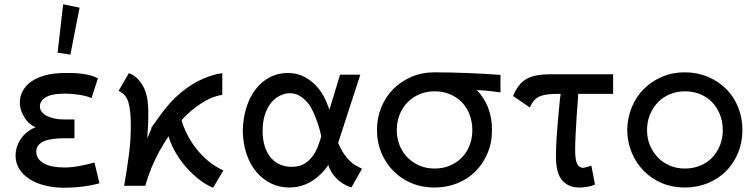

<svg xmlns="http://www.w3.org/2000/svg" viewBox="-20 -871 3543 900"><path d="M446 -12Q433 -8 413.5 -4Q394 0 371.5 3Q349 6 325 7.5Q301 9 279 9Q232 9 190.5 -1.5Q149 -12 118.5 -31.5Q88 -51 70.5 -79Q53 -107 53 -142Q53 -166 61 -187.5Q69 -209 82 -226Q95 -243 112 -255.5Q129 -268 146 -274V-275Q133 -280 120 -290.5Q107 -301 97 -316.5Q87 -332 80 -350.5Q73 -369 73 -390Q73 -419 86.5 -444.5Q100 -470 127 -489Q154 -508 194 -518.5Q234 -529 288 -529Q305 -529 323.5 -528.5Q342 -528 362 -525.5Q382 -523 401 -518.5Q420 -514 439 -504L409 -411Q398 -416 383.5 -420Q369 -424 352.5 -426.5Q336 -429 318.5 -430.5Q301 -432 283 -432Q251 -432 229 -427.5Q207 -423 193.5 -414.5Q180 -406 173.5 -395.5Q167 -385 167 -372Q167 -358 176 -346.5Q185 -335 200 -327.5Q215 -320 235.5 -315.5Q256 -311 280 -311H329V-223H282Q255 -223 230.5 -220Q206 -217 188.5 -210Q171 -203 160.5 -191Q150 -179 150 -161Q150 -126 184 -106Q218 -86 282 -86Q314 -86 347.5 -92Q381 -98 423 -109ZM353 -835 310 -615 250 -624 276 -851Z M979 9Q940 -7 903.5 -37.5Q867 -68 837 -106Q807 -144 787 -187Q776 -210 770 -232Q747 -198 726 -160Q685 -85 661 0H562Q575 -75 584 -143.5Q593 -212 593 -272Q593 -279 593 -285Q593 -290 593 -295Q593 -349 582.5 -389Q572 -429 536 -445L584 -528Q605 -521 621.5 -505.5Q638 -490 650.5 -467.5Q663 -445 669 -415Q675 -385 675 -347Q675 -335 675 -323Q675 -299 673.5 -272.5Q672 -246 670 -222Q691 -270 691 -273Q691 -273 691 -273Q691 -273 690 -272Q689 -272 689 -272Q694 -279 729 -328Q777 -395 828 -437Q879 -479 930 -501Q981 -523 1022 -528V-426Q974 -420 921 -385Q874 -355 831 -308Q838 -281 851 -254Q869 -215 895.5 -180Q922 -145 955.5 -117Q989 -89 1027 -72Z M1627 8 1607 0Q1589 -8 1573.5 -20Q1558 -32 1544.5 -49Q1531 -66 1522 -88Q1521 -93 1519 -98Q1500 -69 1475 -47Q1447 -21 1411.5 -6.5Q1376 8 1336 8Q1289 8 1249 -12Q1209 -32 1180 -67Q1151 -102 1135 -151Q1119 -200 1118 -258Q1119 -316 1134.5 -365.5Q1150 -415 1177.5 -451.5Q1205 -488 1244 -508.5Q1283 -529 1329 -529Q1374 -529 1409.5 -509.5Q1445 -490 1471.5 -458Q1498 -426 1514 -383Q1520 -370 1524 -356L1574 -521H1669L1565 -201Q1575 -178 1585 -161Q1597 -142 1609 -128Q1621 -114 1632.5 -105.5Q1644 -97 1654 -92L1677 -80ZM1475 -198Q1481 -215 1486 -231Q1483 -244 1480 -258Q1473 -284 1463.5 -309.5Q1454 -335 1442.5 -358Q1431 -381 1415 -397.5Q1399 -414 1380.5 -424Q1362 -434 1338 -434Q1316 -434 1293 -423Q1270 -412 1252 -390.5Q1234 -369 1222.5 -335.5Q1211 -302 1211 -257Q1211 -214 1222 -182Q1233 -150 1251.5 -129.5Q1270 -109 1294.5 -99Q1319 -89 1347 -89Q1385 -89 1409.5 -105Q1434 -121 1450 -145.5Q1466 -170 1475 -198Z M2017 8Q1958 8 1909 -12.5Q1860 -33 1824 -69.5Q1788 -106 1767.5 -155Q1747 -204 1747 -261Q1747 -319 1767.5 -368.5Q1788 -418 1824 -454Q1860 -490 1909 -511Q1958 -532 2017 -532Q2018 -532 2019 -532Q2060 -532 2098 -531Q2136 -530 2173.5 -528.5Q2211 -527 2248.5 -525Q2286 -523 2326 -520V-438Q2299 -441 2282 -443.5Q2265 -446 2245 -447Q2232 -448 2215 -449Q2248 -415 2267 -369Q2286 -321 2286 -267Q2286 -264 2286 -261Q2286 -258 2286 -256Q2286 -202 2266 -154Q2246 -106 2210.5 -69.5Q2175 -33 2125 -12.5Q2075 8 2017 8ZM2017 -81Q2056 -81 2088.5 -94.5Q2121 -108 2144.5 -132Q2168 -156 2181 -189Q2194 -222 2194 -261Q2194 -301 2181 -334.5Q2168 -368 2144.5 -392Q2121 -416 2088.5 -429.5Q2056 -443 2017 -443Q1979 -443 1947 -429.5Q1915 -416 1891 -392Q1867 -368 1853.5 -334.5Q1840 -301 1840 -261Q1840 -222 1853.5 -189Q1867 -156 1891 -132Q1915 -108 1947 -94.5Q1979 -81 2017 -81Z M2695 8Q2645 8 2615.5 -25.5Q2586 -59 2586 -137Q2586 -179 2589 -223.5Q2592 -268 2596 -314.5Q2600 -361 2605 -409Q2606 -420 2608 -431H2596Q2568 -431 2547 -428.5Q2526 -426 2510.5 -419.5Q2495 -413 2483.5 -400Q2472 -387 2464 -367L2385 -421Q2397 -450 2412.5 -470Q2428 -490 2449 -501.5Q2470 -513 2498 -518Q2526 -523 2562 -523H2854V-431H2690Q2690 -425 2690 -420Q2686 -372 2683 -325Q2680 -278 2678 -236.5Q2676 -195 2676 -171Q2676 -144 2678.5 -127.5Q2681 -111 2686 -101.5Q2691 -92 2698 -88.5Q2705 -85 2714 -84Q2722 -86 2732.5 -88.5Q2743 -91 2752 -95L2769 -6Q2751 2 2731.5 5Q2712 8 2695 8Z M3190 8Q3132 8 3083 -12.5Q3034 -33 2998 -69.5Q2962 -106 2941.5 -155Q2921 -204 2920 -261Q2921 -319 2941.5 -368.5Q2962 -418 2998 -454Q3034 -490 3083 -511Q3132 -532 3190 -532Q3248 -532 3298 -511Q3348 -490 3384 -454Q3420 -418 3440 -368.5Q3460 -319 3460 -261Q3460 -204 3440 -155Q3420 -106 3384 -69.5Q3348 -33 3298 -12.5Q3248 8 3190 8ZM3190 -81Q3229 -81 3262 -94.5Q3295 -108 3318 -132Q3341 -156 3354.5 -189Q3368 -222 3368 -261Q3368 -301 3354.5 -334.5Q3341 -368 3318 -392Q3295 -416 3262 -429.5Q3229 -443 3190 -443Q3153 -443 3120.5 -429.5Q3088 -416 3064.5 -392Q3041 -368 3027 -334.5Q3013 -301 3013 -261Q3013 -222 3027 -189Q3041 -156 3064.5 -132Q3088 -108 3120.5 -94.5Q3153 -81 3190 -81Z"/></svg>

Font: Rising Sun Medium
Style: Regular
Weight: 500
Designer: Matt McInerney, Pablo Impallari, Rodrigo Fuenzalida (Raleway font), Stephen Hutchings (Greek), Cristiano Sobral (main ch
Foundry: The Rising Sun Project Authors
Version: Version 4.327; ttfautohint (v1.8.4.7-5d5b-dirty)